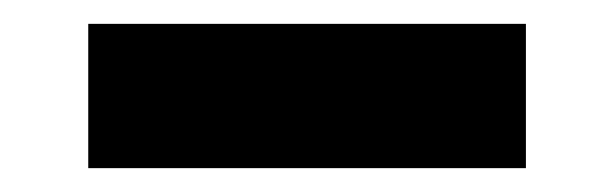

<svg xmlns="http://www.w3.org/2000/svg" viewBox="-20 -20 515 161"><path d="M421 0H54V121H421Z"/></svg>

Font: RT Raleway Bold
Style: Regular
Weight: 400
Designer: Matt McInerney, Pablo Impallari, Rodrigo Fuenzalida — Edited by Milan Moffatt in April 2016
Foundry: Matt McInerney, Pablo Impallari, Rodrigo Fuenzalida — Edited by Milan Moffatt in April 2016
Version: Version 3.001